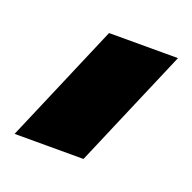

<svg xmlns="http://www.w3.org/2000/svg" viewBox="-76 -82 343 343"><g transform="rotate(20 96.0 89.5)"><path d="M-18 203 79 -24H210L113 203Z"/></g></svg>

Font: MuseoModerno SemiBold
Style: Regular
Weight: 600
Designer: Pablo Cosgaya, Héctor Gatti, Marcela Romero, and the Authors of The MuseoModerno Project.
Foundry: Omnibus-Type Team
Version: Version 1.001